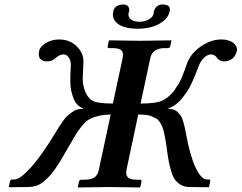

<svg xmlns="http://www.w3.org/2000/svg" viewBox="-20 -825 1066 847"><path d="M900.9 1 814.9 0Q793.9 -0.5 778.3 -9.3Q762.7 -18.1 752.7 -31.5Q742.7 -44.9 735.1 -70.1Q727.5 -95.2 723.4 -118.7Q719.2 -142.1 714.4 -180.2Q710.9 -203.1 708.7 -215.3Q706.5 -227.5 702.6 -243.9Q698.7 -260.3 694.8 -268.6Q690.9 -276.9 684.3 -287.1Q677.7 -297.4 669.7 -302Q661.6 -306.6 650.1 -311.5Q638.7 -316.4 623.8 -318.1Q608.9 -319.8 589.8 -319.8L538.1 -76.2Q536.6 -68.8 536.6 -63Q536.6 -57.1 538.3 -52.2Q540 -47.4 543.5 -43.7Q546.9 -40 552.5 -37.4Q558.1 -34.7 565.9 -33.4Q573.7 -32.2 584 -32.2H597.7Q605.5 -32.2 604 -22.9L599.1 0L596.7 2Q497.1 0 460.9 0L324.7 2L323.2 0L328.1 -22.9Q330.1 -31.7 337.9 -32.2H351.6Q381.3 -32.2 396.2 -42Q411.1 -51.8 416 -76.2L468.3 -319.8Q437.5 -319.3 414.6 -313.7Q391.6 -308.1 375.7 -299.8Q359.9 -291.5 343.3 -271.5Q326.7 -251.5 315.7 -233.9Q304.7 -216.3 284.2 -180.2Q265.6 -147.9 254.2 -128.2Q242.7 -108.4 227.1 -85.2Q211.4 -62 199 -48.8Q186.5 -35.6 171.4 -23.2Q156.2 -10.7 140.4 -5.6Q124.5 -0.5 106.9 0L21 1L19 -1L23.9 -23.9Q25.9 -32.7 34.2 -33.2H43Q68.4 -33.2 116 -85.9Q163.6 -138.7 222.2 -235.8Q235.4 -257.3 240.5 -265.4Q245.6 -273.4 257.3 -290.3Q269 -307.1 276.9 -313.7Q284.7 -320.3 296.6 -329.3Q308.6 -338.4 321.3 -341.8Q334 -345.2 349.1 -345.2Q333 -351.6 321.5 -363.3Q310.1 -375 304 -391.8Q297.9 -408.7 294.2 -424.6Q290.5 -440.4 290.3 -462.4Q290 -484.4 290.5 -498.5Q291 -512.7 292.5 -533.2Q293.5 -555.2 284.2 -570.1Q274.9 -585 259.3 -585Q242.7 -585 222.7 -566.9Q208.5 -553.7 186.5 -554.2Q168.9 -554.2 158.2 -564.9Q147.5 -575.7 152.8 -601.1Q156.7 -619.6 182.4 -635.3Q208 -650.9 241.2 -650.9Q288.6 -650.9 320.1 -619.1Q351.6 -587.4 347.7 -543.9Q346.7 -513.7 345.2 -484.6Q343.8 -455.6 353.5 -427Q363.3 -398.4 384.3 -382.8Q406.2 -368.2 478 -368.2L521 -568.8Q525.9 -592.8 515.6 -602.8Q505.4 -612.8 475.1 -612.8H461.4Q453.6 -612.8 455.1 -621.1L460 -645L462.4 -647Q559.1 -645 598.1 -645L734.4 -647L736.3 -645L731 -621.1Q729.5 -613.3 721.2 -612.8H707.5Q652.3 -612.8 643.1 -568.8L600.1 -368.2Q671.9 -368.2 699.2 -382.8Q713.9 -390.6 726.8 -401.9Q739.7 -413.1 749.8 -427.5Q759.8 -441.9 767.6 -454.6Q775.4 -467.3 782.7 -485.1Q790 -502.9 794.2 -514.4Q798.3 -525.9 804.7 -543.9Q819.8 -587.4 864.5 -619.1Q909.2 -650.9 956.5 -650.9Q990.7 -650.9 1009.8 -635.3Q1028.8 -619.6 1024.9 -601.1Q1019.5 -576.2 1003.4 -565.2Q987.3 -554.2 969.7 -554.2Q949.7 -554.2 939.5 -566.9Q928.7 -585 910.2 -585Q902.8 -585 894.8 -580.8Q886.7 -576.7 879.6 -569.8Q872.6 -563 866.2 -553.2Q859.9 -543.5 856.4 -533.2Q848.1 -511.7 843 -498.5Q837.9 -485.4 827.6 -462.6Q817.4 -439.9 807.4 -424.6Q797.4 -409.2 783.7 -391.8Q770 -374.5 753.4 -362.8Q736.8 -351.1 718.3 -345.2Q733.4 -345.2 744.9 -341.8Q756.3 -338.4 764.6 -329.6Q772.9 -320.8 778.1 -313.5Q783.2 -306.2 787.8 -290.3Q792.5 -274.4 794.4 -265.4Q796.4 -256.3 800.3 -235.8Q817.9 -138.7 842.8 -85.9Q867.7 -33.2 893.1 -33.2H901.9Q908.7 -33.2 907.2 -23.9L902.3 -1ZM728.5 -774.9Q723.1 -750 700.9 -732.2Q678.7 -714.4 649.4 -706.3Q620.1 -698.2 587.4 -698.2Q553.2 -698.2 527.6 -706.1Q502 -713.9 488 -731.4Q474.1 -749 479.5 -773.9Q485.8 -804.7 524.9 -805.2Q539.6 -805.2 545.9 -795.9Q552.2 -786.6 549.3 -773.9Q549.3 -772.9 548.1 -769.8Q546.9 -766.6 546.9 -766.1Q545.4 -758.8 548.1 -752Q550.8 -745.1 556.9 -740Q563 -734.9 573 -731.9Q583 -729 594.7 -729Q617.7 -729 636 -739Q654.3 -749 657.7 -765.1Q657.7 -765.6 658 -769.5Q658.2 -773.4 658.7 -773.9Q661.6 -786.6 671.4 -795.9Q681.2 -805.2 697.3 -805.2Q716.8 -805.2 724.4 -797.6Q731.9 -790 728.5 -774.9Z"/></svg>

Font: Linux Libertine Slanted
Style: Semibold Slanted
Weight: 600
Designer: Philipp H. Poll
Foundry: Philipp H. Poll
Version: Version 5.1.1